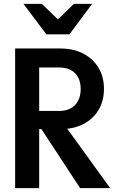

<svg xmlns="http://www.w3.org/2000/svg" viewBox="-20 -970 596 990"><path d="M58 0V-720H290Q359 -720 409.5 -693.5Q460 -667 488 -620.5Q516 -574 516 -512Q516 -450 488.5 -403.5Q461 -357 410 -330.5Q359 -304 290 -304H153V-398H285Q338 -398 367 -428.5Q396 -459 396 -511Q396 -563 367 -592.5Q338 -622 285 -622H182V0ZM393 0 150 -371H280L548 0ZM219 -793 101 -950H196L327 -823H230L361 -950H455L338 -793Z"/></svg>

Font: Instrument Sans SemiCondensed SemiBold
Style: Regular
Weight: 600
Width: 4
Designer: Rodrigo Fuenzalida
Foundry: fragTYPE
Version: Version 1.000;gftools[0.9.28]